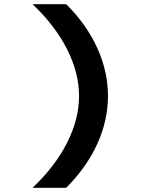

<svg xmlns="http://www.w3.org/2000/svg" viewBox="-20 -728 672 910"><path d="M134.4 162Q239.9 62.3 297.3 -50.2Q354.6 -162.7 354.6 -273Q354.6 -383.3 297.3 -495.8Q239.9 -608.3 134.4 -708H293.9Q390.1 -612.3 440.9 -500.8Q491.7 -389.2 491.7 -273Q491.7 -156.8 440.9 -45.6Q390.1 65.5 293.9 162Z"/></svg>

Font: Atkinson Hyperlegible Mono ExtraLight
Style: Regular
Weight: 200
Monospace: yes
Designer: Elliott Scott, Megan Eiswerth, Linus Boman, Theodore Petrosky, Letters from Sweden
Foundry: Applied Design Works, Letters from Sweden
Version: Version 2.001